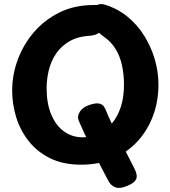

<svg xmlns="http://www.w3.org/2000/svg" viewBox="-20 -809 847 956"><path d="M477.4 -783Q496.4 -782 509.9 -771.5Q523.4 -761 523.4 -745Q523.4 -718.2 512.1 -692.9Q500.8 -667.7 480.3 -650.7Q459.8 -633.7 429.8 -631.1Q367.8 -628 325.6 -603.3Q283.4 -578.6 258.4 -540.8Q233.4 -503.1 222.8 -458.7Q212.1 -414.2 212.1 -370.1Q212.1 -294.4 234.8 -239.6Q257.4 -184.7 298.2 -155Q339 -125.3 392 -125.3Q434.9 -125.3 471.8 -143.1Q508.8 -160.9 537.2 -194.5Q565.6 -228.1 581.4 -276.4Q597.3 -324.8 597.3 -386.7Q597.3 -438.7 587.3 -484.2Q577.3 -529.8 555 -566Q532.7 -602.2 496.1 -627Q469.1 -645.4 458.4 -666.4Q447.7 -687.3 445.6 -708.7Q443.4 -730 443.4 -748Q443.4 -764 458.5 -779.1Q473.6 -794.1 500.6 -786.1Q564.1 -767.1 613.7 -726.8Q663.2 -686.6 697.8 -631.5Q732.3 -576.4 750.6 -513.7Q768.9 -450.9 768.9 -387.9Q768.9 -302.9 741.2 -230.3Q713.6 -157.7 663 -103.4Q612.4 -49.2 541.6 -19.1Q470.8 11 384.4 11Q293.9 11 228.7 -21.5Q163.4 -54 121.6 -108Q79.7 -162 60.1 -227Q40.6 -292 40.6 -358Q40.6 -436 68.3 -511.5Q96 -587 148.7 -648.5Q201.3 -710 276.3 -747Q351.2 -784 446.4 -784Q454.4 -784 462.4 -784Q470.4 -784 477.4 -783ZM372.1 -207.7Q362.8 -229.6 377.7 -252.9Q392.7 -276.2 425.6 -286.6Q457.4 -297.1 473.7 -293.4Q490 -289.7 497.2 -278.9Q504.3 -268.2 508.3 -257.2Q518.3 -232.2 532.4 -202.6Q546.4 -172.9 562.7 -140.4Q578.9 -107.9 594.9 -76.6Q611 -45.2 625.7 -16.3Q640.3 12.6 651.8 35.4Q666.7 66.7 656.8 85.1Q647 103.4 612.1 117.1Q576.3 132.3 553.6 123.3Q530.8 114.3 518.6 89.9Q507.7 68.6 492.8 40.4Q477.9 12.2 461.7 -19.9Q445.6 -52.1 429.1 -85.1Q412.7 -118 398 -149.6Q383.3 -181.2 372.1 -207.7Z"/></svg>

Font: Playpen Sans Arabic
Style: Regular
Weight: 400
Designer: Azza Alameddine, Laura Meseguer, Veronika Burian, José Scaglione
Foundry: TypeTogether
Version: Version 2.000